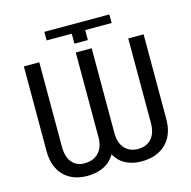

<svg xmlns="http://www.w3.org/2000/svg" viewBox="-124 -999 1127 1132"><g transform="rotate(-15 439.5 -433.0)"><path d="M807.1 -710.9V-194.3Q807.1 -97.7 752.2 -43.9Q697.3 9.8 602.1 9.8Q548.8 9.8 507.1 -11.5Q465.3 -32.7 441.4 -76.2Q416 -32.7 372.6 -11.5Q329.1 9.8 273.9 9.8Q181.6 9.8 129.2 -43.7Q76.7 -97.2 76.2 -192.4V-710.9H170.4V-193.8Q170.4 -133.8 198.2 -100.1Q226.1 -66.4 273.9 -66.4Q329.6 -66.4 361.3 -99.9Q393.1 -133.3 393.1 -193.8V-710.9H490.2V-193.8Q490.2 -132.8 520.5 -99.6Q550.8 -66.4 602.1 -66.4Q653.8 -66.4 683.6 -99.9Q713.4 -133.3 713.4 -194.3V-710.9ZM245.6 -824.2V-876.5H642.1L642.6 -824.2H481V-763.2H398.9V-824.2Z"/></g></svg>

Font: RobotoInd
Style: Regular
Weight: 400
Designer: Google
Version: Version 2.001101; 2014